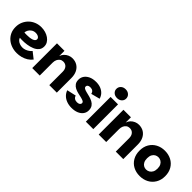

<svg xmlns="http://www.w3.org/2000/svg" viewBox="183 -1935 3062 3062"><g transform="rotate(45 1714.0 -404.0)"><path d="M334 7Q273 7 217.5 -12Q162 -31 119.5 -67.5Q77 -104 52.5 -156Q28 -208 28 -275Q28 -339 51.5 -392Q75 -445 115.5 -484Q156 -523 209.5 -544Q263 -565 323 -565Q372 -565 416.5 -552Q461 -539 496.5 -514Q532 -489 552.5 -455Q573 -421 573 -379Q573 -326 543 -291Q513 -256 464.5 -236Q416 -216 358.5 -207.5Q301 -199 245 -200Q238 -200 228.5 -200.5Q219 -201 211 -201.5Q203 -202 199 -202Q205 -179 224.5 -160.5Q244 -142 274 -131Q304 -120 336 -120Q368 -120 397.5 -131Q427 -142 451 -159Q475 -176 492 -197L600 -112Q570 -72 527 -45.5Q484 -19 434.5 -6Q385 7 334 7ZM246 -311Q273 -311 302 -314Q331 -317 355.5 -324.5Q380 -332 395.5 -345.5Q411 -359 411 -380Q411 -397 399 -410Q387 -423 367 -430Q347 -437 324 -437Q284 -437 254 -418Q224 -399 208 -370.5Q192 -342 190 -313Q199 -312 214.5 -311.5Q230 -311 246 -311Z M680 0V-558H849V-439Q861 -478 888 -506Q915 -534 950.5 -549.5Q986 -565 1024 -565Q1088 -565 1135 -536Q1182 -507 1208 -454Q1234 -401 1234 -328V0H1065V-301Q1065 -358 1036 -391Q1007 -424 958 -424Q925 -424 900.5 -406.5Q876 -389 862.5 -359Q849 -329 849 -291V0Z M1570 7Q1509 7 1458.5 -12Q1408 -31 1374 -65.5Q1340 -100 1325 -145L1481 -180Q1488 -151 1511.5 -134.5Q1535 -118 1569 -118Q1602 -118 1620 -131.5Q1638 -145 1638 -164Q1638 -187 1616 -198.5Q1594 -210 1558.5 -218Q1523 -226 1484 -235Q1445 -244 1410 -261.5Q1375 -279 1353 -310Q1331 -341 1331 -391Q1331 -439 1357.5 -478Q1384 -517 1434.5 -541Q1485 -565 1558 -565Q1619 -565 1665.5 -546Q1712 -527 1742.5 -493.5Q1773 -460 1786 -414L1637 -375Q1631 -405 1610 -422Q1589 -439 1554 -439Q1522 -439 1506 -427Q1490 -415 1490 -395Q1490 -373 1512 -360.5Q1534 -348 1569 -340Q1604 -332 1643 -321.5Q1682 -311 1717 -293Q1752 -275 1774 -243Q1796 -211 1796 -160Q1796 -112 1768.5 -74Q1741 -36 1690 -14.5Q1639 7 1570 7Z M1889 0V-558H2057V0ZM1974 -617Q1925 -617 1894 -645Q1863 -673 1863 -715Q1863 -758 1894 -786.5Q1925 -815 1974 -815Q2022 -815 2053 -786.5Q2084 -758 2084 -715Q2084 -673 2053 -645Q2022 -617 1974 -617Z M2179 0V-558H2348V-439Q2360 -478 2387 -506Q2414 -534 2449.5 -549.5Q2485 -565 2523 -565Q2587 -565 2634 -536Q2681 -507 2707 -454Q2733 -401 2733 -328V0H2564V-301Q2564 -358 2535 -391Q2506 -424 2457 -424Q2424 -424 2399.5 -406.5Q2375 -389 2361.5 -359Q2348 -329 2348 -291V0Z M3107 7Q3025 7 2960 -27.5Q2895 -62 2857.5 -127Q2820 -192 2820 -279Q2820 -367 2858 -431Q2896 -495 2961.5 -530Q3027 -565 3109 -565Q3192 -565 3257.5 -530.5Q3323 -496 3361 -431.5Q3399 -367 3399 -279Q3399 -192 3360 -127Q3321 -62 3255 -27.5Q3189 7 3107 7ZM3107 -139Q3138 -139 3165.5 -154.5Q3193 -170 3210 -201Q3227 -232 3227 -279Q3227 -327 3210 -357.5Q3193 -388 3166.5 -403Q3140 -418 3109 -418Q3078 -418 3051.5 -403Q3025 -388 3008.5 -357.5Q2992 -327 2992 -279Q2992 -232 3007.5 -201Q3023 -170 3049.5 -154.5Q3076 -139 3107 -139Z"/></g></svg>

Font: Parkinsans
Style: Bold
Weight: 700
Designer: Red Stone, Indian Type Foundry
Foundry: Indian Type Foundry
Version: Version 1.000